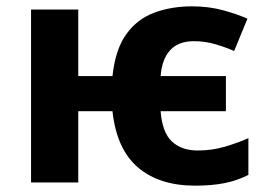

<svg xmlns="http://www.w3.org/2000/svg" viewBox="-20 -576 840 606"><path d="M596 10Q483 10 415.5 -47.5Q348 -105 335 -225H227V0H78V-546H227V-336H335Q344 -420 378.5 -468Q413 -516 467 -536Q521 -556 586 -556Q639 -556 684.5 -543.5Q730 -531 761 -517L719 -415Q692 -427 659.5 -436.5Q627 -446 592 -446Q543 -446 517 -417.5Q491 -389 487 -336H693V-225H487Q492 -158 522.5 -129.5Q553 -101 604 -101Q648 -101 688 -112.5Q728 -124 764 -140V-24Q729 -6 688.5 2Q648 10 596 10Z"/></svg>

Font: Noto Sans IKEA
Style: Bold
Weight: 600
Designer: Monotype Design Team
Foundry: Monotype Imaging Inc.
Version: Version 2.001